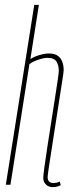

<svg xmlns="http://www.w3.org/2000/svg" viewBox="-20 -760 300 790"><path d="M176 -31Q176 -20 181.5 -13.5Q187 -7 201 -7Q206 -7 211.5 -8Q217 -9 226 -13L230 2Q220 7 212 8.5Q204 10 196 10Q186 10 177.5 5.5Q169 1 163.5 -7.5Q158 -16 158 -28Q158 -37 162.5 -71Q167 -105 174.5 -153Q182 -201 190 -253Q198 -305 205.5 -352Q213 -399 217.5 -430.5Q222 -462 222 -468Q222 -491 212.5 -506.5Q203 -522 174 -522Q165 -522 151.5 -518.5Q138 -515 124.5 -509.5Q111 -504 101 -496L23 0H4L121 -740H140L105 -517Q116 -524 129 -529Q142 -534 156 -537Q170 -540 182 -540Q204 -540 217 -531Q230 -522 236 -506.5Q242 -491 242 -471Q242 -465 237 -432.5Q232 -400 224.5 -352.5Q217 -305 209 -252.5Q201 -200 193.5 -152.5Q186 -105 181 -72Q176 -39 176 -31Z"/></svg>

Font: Georama
Style: Italic
Weight: 400
Width: 2
Italic angle: -9°
Designer: Jean-Baptiste Levee
Foundry: Production Type
Version: Version 1.000